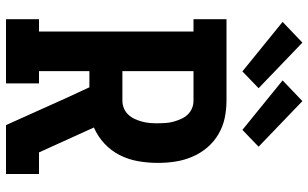

<svg xmlns="http://www.w3.org/2000/svg" viewBox="-214 -814 1028 640"><g transform="rotate(90 300.0 -494.0)"><path d="M44 0V-110H85V-625H44V-735H315Q345 -735 373.5 -729Q402 -723 427.5 -708Q453 -693 472 -670.5Q491 -648 502.5 -621Q514 -594 518.5 -565Q523 -536 523 -506Q523 -474 517.5 -441.5Q512 -409 497.5 -380Q483 -351 459 -328.5Q435 -306 405 -293L488 -110H560V0H397L308 -198L271 -278H217V-110H258V0ZM217 -388H315Q329 -388 341 -393Q353 -398 362 -407.5Q371 -417 376.5 -429Q382 -441 385.5 -454Q389 -467 390 -480Q391 -493 391 -506Q391 -519 390 -532.5Q389 -546 385.5 -558.5Q382 -571 376.5 -583.5Q371 -596 362 -605.5Q353 -615 341 -620Q329 -625 315 -625H217ZM413 -788 248 -922 317 -988 469 -842ZM218 -788 53 -922 122 -988 274 -842Z"/></g></svg>

Font: Iosevka Etoile Extrabold
Style: Regular
Weight: 800
Designer: Belleve Invis
Foundry: Belleve Invis
Version: Version 22.1.2; ttfautohint (v1.8.4)